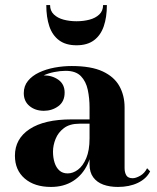

<svg xmlns="http://www.w3.org/2000/svg" viewBox="-20 -729 620 759"><path d="M446 10Q413.5 10 388.2 0.8Q363 -8.5 348.5 -28.2Q334 -48 334 -79V-304.5Q334 -340.5 327 -373.8Q320 -407 299.8 -428Q279.5 -449 239.5 -449Q218.5 -449 194.2 -444.2Q170 -439.5 148.2 -429Q126.5 -418.5 112.5 -401.8Q98.5 -385 98.5 -361H75Q75 -392.5 98.8 -411.8Q122.5 -431 153.5 -431Q186.5 -431 211 -413.5Q235.5 -396 235.5 -363Q235.5 -327.5 210.5 -309.2Q185.5 -291 153.5 -291Q119.5 -291 96.8 -309.8Q74 -328.5 74 -361Q74 -389 90.5 -409.2Q107 -429.5 134.5 -442.5Q162 -455.5 195.8 -461.8Q229.5 -468 263.5 -468Q340 -468 385.8 -446.8Q431.5 -425.5 452 -388.5Q472.5 -351.5 472.5 -304.5V-64.5Q472.5 -47.5 479.2 -36Q486 -24.5 504.5 -24.5Q517 -24.5 534.2 -34.2Q551.5 -44 561.5 -64L573.5 -51.5Q559 -22.5 525.2 -6.2Q491.5 10 446 10ZM181.5 10Q116.5 10 77.8 -23.2Q39 -56.5 39 -113.5Q39 -180.5 97.2 -218.8Q155.5 -257 262 -257H380.5V-240H294Q256 -240 233 -222.8Q210 -205.5 199.8 -180Q189.5 -154.5 189.5 -129.5Q189.5 -105.5 195.8 -86Q202 -66.5 214.8 -55Q227.5 -43.5 247.5 -43.5Q268.5 -43.5 288.2 -58.2Q308 -73 321 -103.8Q334 -134.5 334 -182H346.5Q346.5 -123.5 326.5 -80.5Q306.5 -37.5 269.5 -13.8Q232.5 10 181.5 10ZM282.5 -550Q240 -550 213.5 -569.8Q187 -589.5 175 -625.2Q163 -661 163 -709H178Q178 -686 193 -671.8Q208 -657.5 231.8 -651.2Q255.5 -645 282.5 -645Q309.5 -645 333.5 -651.2Q357.5 -657.5 372.5 -671.8Q387.5 -686 387.5 -709H402.5Q402.5 -661 390.2 -625.2Q378 -589.5 351.5 -569.8Q325 -550 282.5 -550Z"/></svg>

Font: Bodoni Moda
Style: Bold
Weight: 700
Designer: Owen Earl
Foundry: indestructible type
Version: Version 2.005